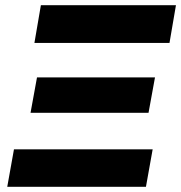

<svg xmlns="http://www.w3.org/2000/svg" viewBox="-20 -722 700 742"><path d="M635 -556 660 -702H138L113 -556ZM544 0 570 -145H34L8 0ZM554 -286 579 -423H123L98 -286Z"/></svg>

Font: Geom Bold
Style: Bold Italic
Weight: 700
Italic angle: -10°
Version: Version 1.102